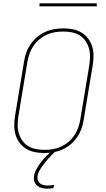

<svg xmlns="http://www.w3.org/2000/svg" viewBox="-20 -914 640 1157"><path d="M247 8Q217 8 189 2.5Q161 -3 137.5 -17.5Q114 -32 97.5 -54Q81 -76 73.5 -103Q66 -130 66 -159.5Q66 -189 71 -218L125 -544Q129 -571 138.5 -597.5Q148 -624 164.5 -648Q181 -672 204 -691Q227 -710 253.5 -722Q280 -734 307.5 -738.5Q335 -743 362 -743Q392 -743 420 -737.5Q448 -732 471.5 -717.5Q495 -703 511.5 -681Q528 -659 536 -632Q544 -605 543.5 -575.5Q543 -546 538 -517L484 -191Q480 -164 470.5 -137.5Q461 -111 444.5 -87Q428 -63 405 -44Q382 -25 355.5 -13Q329 -1 301.5 3.5Q274 8 247 8ZM247 -11Q272 -11 297.5 -15Q323 -19 347 -30Q371 -41 392 -58.5Q413 -76 428 -98.5Q443 -121 451.5 -145.5Q460 -170 464 -194L518 -520Q522 -546 522.5 -572.5Q523 -599 516 -623Q509 -647 495 -667.5Q481 -688 460 -701Q439 -714 413.5 -719Q388 -724 362 -724Q337 -724 311.5 -720Q286 -716 262 -705Q238 -694 217 -676.5Q196 -659 181 -636.5Q166 -614 157.5 -589.5Q149 -565 145 -541L91 -215Q87 -189 86.5 -162.5Q86 -136 93 -112Q100 -88 114 -67.5Q128 -47 149 -34Q170 -21 195.5 -16Q221 -11 247 -11ZM265 223Q248 223 232 219Q216 215 204 205Q192 195 187 179Q182 163 185 146Q189 124 201 103Q213 82 227.5 62.5Q242 43 259.5 26Q277 9 296 -6L300 -8H313L312 0Q300 11 289.5 22Q279 33 269 44.5Q259 56 249.5 68Q240 80 231 93Q222 106 215 119.5Q208 133 206 147Q204 160 208 172Q212 184 221.5 191.5Q231 199 243.5 201.5Q256 204 269 204Q278 204 287 203Q296 202 306 200L302 219Q293 221 284 222Q275 223 265 223ZM563 -876H218V-894H563Z"/></svg>

Font: Iosevka SS04 Thin Extended
Style: Italic
Weight: 100
Width: 7
Italic angle: -9°
Monospace: yes
Designer: Belleve Invis
Foundry: Belleve Invis
Version: Version 19.0.0; ttfautohint (v1.8.4)